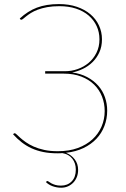

<svg xmlns="http://www.w3.org/2000/svg" viewBox="-20 -726 602 918"><path d="M206.5 139.5Q209 139.5 213.5 143Q218 146.5 225.5 150.5Q233 154.5 244.2 158Q255.5 161.5 271.5 161.5Q303 161.5 322.8 141.2Q342.5 121 342.5 85Q342.5 54.5 326 33Q309.5 11.5 278 6Q272.5 6.5 267.2 6.8Q262 7 256.5 7Q217.5 7 186.8 0.8Q156 -5.5 130.5 -17.2Q105 -29 83.5 -45.8Q62 -62.5 42.5 -84L44.5 -86Q46 -87.5 47 -88.2Q48 -89 50.5 -89Q53.5 -89 60 -82.8Q66.5 -76.5 77.2 -66.8Q88 -57 103.8 -46Q119.5 -35 141.2 -25.2Q163 -15.5 191.5 -9.2Q220 -3 256.5 -3Q310 -3 351.8 -18.2Q393.5 -33.5 422 -59.8Q450.5 -86 465.5 -120.8Q480.5 -155.5 480.5 -195Q480.5 -231.5 467.8 -264.2Q455 -297 430.2 -321.2Q405.5 -345.5 368.8 -359.8Q332 -374 284.5 -374H196V-385.5H291.5Q322 -385.5 351.2 -395.8Q380.5 -406 403.8 -425.5Q427 -445 441.2 -473.5Q455.5 -502 455.5 -538Q455.5 -572.5 442 -601.5Q428.5 -630.5 403.8 -651.8Q379 -673 343.5 -684.8Q308 -696.5 264.5 -696.5Q231 -696.5 205.5 -691.8Q180 -687 160.8 -679.8Q141.5 -672.5 128 -664Q114.5 -655.5 105.5 -648.2Q96.5 -641 90.8 -636.2Q85 -631.5 81.5 -631.5Q78 -631.5 76.5 -634.5L74.5 -637.5Q93.5 -655 113.8 -668Q134 -681 156.5 -689.5Q179 -698 205 -702.2Q231 -706.5 262 -706.5Q309.5 -706.5 347.5 -693.5Q385.5 -680.5 412.2 -657.8Q439 -635 453.2 -604.2Q467.5 -573.5 467.5 -538Q467.5 -503 455 -475.8Q442.5 -448.5 422.2 -428.8Q402 -409 376.5 -396.8Q351 -384.5 325 -379.5Q366 -374 397.2 -357.2Q428.5 -340.5 449.8 -316.2Q471 -292 481.8 -261.2Q492.5 -230.5 492.5 -197Q492.5 -158 479.2 -123.5Q466 -89 441 -62.5Q416 -36 379.2 -18.2Q342.5 -0.5 295.5 4.5Q321 14.5 337.2 35.8Q353.5 57 353.5 86.5Q353.5 104.5 347.5 120Q341.5 135.5 330.5 147Q319.5 158.5 304.8 165Q290 171.5 272.5 171.5Q251.5 171.5 232 164.5Q212.5 157.5 199.5 144.5L202.5 141.5Q204.5 139.5 206.5 139.5Z"/></svg>

Font: Lato Hairline
Style: Regular
Weight: 100
Designer: Lukasz Dziedzic
Foundry: tyPoland Lukasz Dziedzic
Version: Version 2.007; 2014-02-27